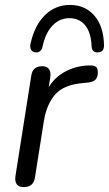

<svg xmlns="http://www.w3.org/2000/svg" viewBox="-20 -767 450 794"><path d="M77.4 6.9Q58 6.9 49.3 -5.2Q40.5 -17.3 44 -39.7L109.3 -454Q115.1 -493.3 154.9 -493.3Q173.3 -493.3 182.3 -481.4Q191.3 -469.5 187.9 -447.1L175.7 -370.5H165.2Q185.7 -430 235.2 -462.2Q284.6 -494.5 346.6 -496.3Q368.7 -497.3 376.6 -490.7Q384.5 -484.2 384.5 -468.1Q384.5 -447.3 374.8 -437.6Q365.1 -427.9 342.7 -425.5L322.7 -423.5Q243 -416.5 207.9 -375.9Q172.8 -335.2 161.7 -267.8L124.4 -32.4Q118.6 6.9 77.4 6.9ZM126.3 -550.4Q114.1 -551.9 108.5 -561.5Q102.9 -571 106.3 -586.7Q123.2 -662.5 166 -704.5Q208.9 -746.6 269.2 -746.6Q332 -746.6 370.4 -702.3Q408.7 -657.9 410.1 -579.7Q410.6 -567 404.9 -559.4Q399.3 -551.9 387.1 -550.4Q375.9 -548.9 367.8 -554.8Q359.7 -560.8 358.8 -574.5Q356.9 -631.6 332.8 -661.7Q308.6 -691.8 266.8 -691.8Q226 -691.8 196.8 -661Q167.7 -630.1 155.6 -572.9Q153.2 -561.2 145.6 -555.3Q138 -549.4 126.3 -550.4Z"/></svg>

Font: Nunito Variable Extra Light
Style: Italic
Weight: 200
Italic angle: -9°
Designer: Vernon Adams
Foundry: Vernon Adams
Version: Version 3.602